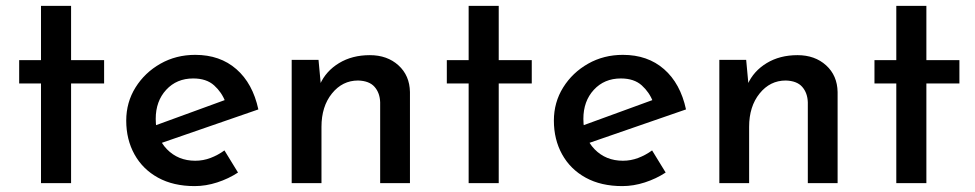

<svg xmlns="http://www.w3.org/2000/svg" viewBox="-20 -621 3305 651"><path d="M119 -601H221V-417H333V-338H221V0H119V-338H45V-417H119Z M640 10Q568 10 516 -18.5Q464 -47 436 -97.5Q408 -148 408 -212Q408 -274 439.5 -324.5Q471 -375 524 -405Q577 -435 642 -435Q726 -435 781.5 -386.5Q837 -338 856 -250L515 -132L491 -190L765 -290L744 -276Q732 -308 706 -331.5Q680 -355 635 -355Q579 -355 543.5 -316.5Q508 -278 508 -218Q508 -154 546 -115Q584 -76 642 -76Q669 -76 694 -85.5Q719 -95 741 -111L787 -36Q755 -15 716.5 -2.5Q678 10 640 10Z M1060 -418 1069 -321 1065 -335Q1085 -380 1129.5 -407Q1174 -434 1234 -434Q1293 -434 1331 -399.5Q1369 -365 1370 -309V0H1269V-274Q1268 -306 1250 -326.5Q1232 -347 1194 -348Q1141 -348 1105.5 -304Q1070 -260 1070 -191V0H969V-418Z M1569 -601H1671V-417H1783V-338H1671V0H1569V-338H1495V-417H1569Z M2090 10Q2018 10 1966 -18.5Q1914 -47 1886 -97.5Q1858 -148 1858 -212Q1858 -274 1889.5 -324.5Q1921 -375 1974 -405Q2027 -435 2092 -435Q2176 -435 2231.5 -386.5Q2287 -338 2306 -250L1965 -132L1941 -190L2215 -290L2194 -276Q2182 -308 2156 -331.5Q2130 -355 2085 -355Q2029 -355 1993.5 -316.5Q1958 -278 1958 -218Q1958 -154 1996 -115Q2034 -76 2092 -76Q2119 -76 2144 -85.5Q2169 -95 2191 -111L2237 -36Q2205 -15 2166.5 -2.5Q2128 10 2090 10Z M2510 -418 2519 -321 2515 -335Q2535 -380 2579.5 -407Q2624 -434 2684 -434Q2743 -434 2781 -399.5Q2819 -365 2820 -309V0H2719V-274Q2718 -306 2700 -326.5Q2682 -347 2644 -348Q2591 -348 2555.5 -304Q2520 -260 2520 -191V0H2419V-418Z M3019 -601H3121V-417H3233V-338H3121V0H3019V-338H2945V-417H3019Z"/></svg>

Font: Reem Kufi Fun
Style: Regular
Weight: 400
Designer: Khaled Hosny
Version: Version 1.005